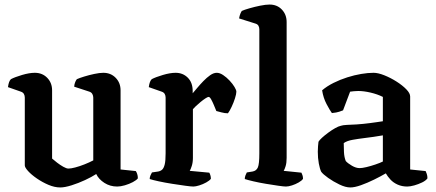

<svg xmlns="http://www.w3.org/2000/svg" viewBox="-20 -820 1917 844"><path d="M245 4Q220 4 193 -7.5Q166 -19 142 -35.5Q118 -52 103.5 -68Q89 -84 89 -93V-391Q89 -400 85 -407Q81 -414 72 -417L15 -437Q17 -451 20 -459Q23 -467 28 -472Q45 -481 77 -490.5Q109 -500 133 -500Q166 -500 187.5 -478Q209 -456 209 -423V-123Q218 -115 231 -105Q244 -95 258 -87Q272 -79 281 -79Q292 -79 311 -84Q330 -89 351.5 -97.5Q373 -106 390 -115V-391Q390 -399 386 -406.5Q382 -414 373 -417L306 -439Q307 -451 311 -460Q315 -469 318 -472Q329 -477 350 -483.5Q371 -490 394.5 -495Q418 -500 434 -500Q467 -500 488.5 -478Q510 -456 510 -423V-75L577 -68Q580 -64 583 -55.5Q586 -47 586 -36Q580 -28 564 -19.5Q548 -11 529 -5.5Q510 0 495 0Q464 0 439 -16Q414 -32 403 -55Q383 -42 354 -28.5Q325 -15 295 -5.5Q265 4 245 4Z M830 0Q820 0 794.5 -3.5Q769 -7 737 -12Q705 -17 677.5 -23Q650 -29 638 -33Q638 -41 641.5 -49Q645 -57 648 -62L675 -66Q686 -68 693 -74.5Q700 -81 704 -97Q708 -113 708 -146V-391Q708 -400 704 -407Q700 -414 691 -417L634 -437Q636 -451 639 -459Q642 -467 647 -472Q664 -481 696 -490.5Q728 -500 752 -500Q784 -500 805.5 -478.5Q827 -457 827 -420V-410Q834 -418 846.5 -433Q859 -448 874 -463.5Q889 -479 904 -489.5Q919 -500 933 -500Q946 -500 961 -490Q976 -480 989.5 -465.5Q1003 -451 1011 -437.5Q1019 -424 1019 -417Q1019 -407 1013 -388Q1007 -369 998 -350Q989 -331 982 -322Q968 -322 953.5 -326Q939 -330 931 -332Q926 -344 920 -358.5Q914 -373 908 -383.5Q902 -394 897 -394Q893 -394 883 -387.5Q873 -381 861.5 -371.5Q850 -362 840.5 -353Q831 -344 828 -340V-126Q828 -106 823 -90.5Q818 -75 814 -69L900 -61Q902 -58 904.5 -50.5Q907 -43 907 -34Q901 -26 886.5 -18Q872 -10 856 -5Q840 0 830 0Z M1237 0Q1228 0 1203.5 -3.5Q1179 -7 1149 -12Q1119 -17 1093.5 -23Q1068 -29 1056 -33Q1056 -41 1059 -49Q1062 -57 1065 -62L1090 -66Q1107 -69 1113.5 -84Q1120 -99 1120 -146V-691Q1120 -699 1116.5 -706Q1113 -713 1104 -716L1031 -739Q1033 -751 1036.5 -759.5Q1040 -768 1043 -772Q1054 -777 1076.5 -783.5Q1099 -790 1123.5 -795Q1148 -800 1165 -800Q1198 -800 1219 -778Q1240 -756 1240 -723V-126Q1240 -104 1235.5 -89.5Q1231 -75 1227 -69L1305 -61Q1307 -57 1309.5 -50Q1312 -43 1312 -34Q1307 -26 1293 -18Q1279 -10 1263.5 -5Q1248 0 1237 0Z M1520 4Q1499 4 1472 -9Q1445 -22 1422.5 -38Q1400 -54 1392 -65Q1386 -77 1381.5 -101Q1377 -125 1377 -153Q1377 -166 1378 -177Q1379 -188 1380 -197Q1384 -204 1395.5 -214.5Q1407 -225 1422.5 -236.5Q1438 -248 1453 -256.5Q1468 -265 1478 -267Q1486 -270 1505 -271Q1524 -272 1547 -273Q1562 -274 1577 -275.5Q1592 -277 1607 -279Q1622 -281 1636 -283Q1650 -285 1663 -287V-394Q1639 -406 1609 -413Q1579 -420 1555 -420Q1546 -420 1535.5 -419Q1525 -418 1519 -417L1488 -335Q1483 -333 1471.5 -329Q1460 -325 1439 -323Q1430 -335 1415.5 -362.5Q1401 -390 1396 -423Q1417 -441 1446 -455.5Q1475 -470 1506.5 -480Q1538 -490 1568 -495Q1598 -500 1622 -500Q1642 -500 1669.5 -489Q1697 -478 1723 -461.5Q1749 -445 1766 -427.5Q1783 -410 1783 -396V-75L1851 -68Q1853 -64 1856 -55.5Q1859 -47 1859 -36Q1852 -26 1835.5 -18Q1819 -10 1801 -5Q1783 0 1770 0Q1747 0 1728 -8.5Q1709 -17 1696.5 -30.5Q1684 -44 1676 -58Q1654 -45 1624.5 -30.5Q1595 -16 1567 -6Q1539 4 1520 4ZM1561 -81Q1572 -81 1591 -85.5Q1610 -90 1630.5 -97Q1651 -104 1663 -110V-225Q1644 -222 1622.5 -218.5Q1601 -215 1581 -213Q1556 -210 1530.5 -205.5Q1505 -201 1491 -191Q1491 -175 1492 -152Q1493 -129 1500 -112Q1509 -102 1527 -91.5Q1545 -81 1561 -81Z"/></svg>

Font: Texturina Medium 12pt SemiBold
Style: Regular
Weight: 600
Version: Version 1.002